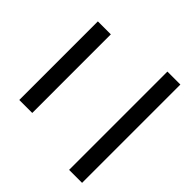

<svg xmlns="http://www.w3.org/2000/svg" viewBox="-108 -910 1109 1109"><g transform="rotate(-45 447.0 -355.5)"><path d="M35 -164H838V-58H35ZM117 -653H759V-547H117Z"/></g></svg>

Font: 카카오 큰글씨 ExtraBold
Style: Regular
Weight: 800
Designer: Park Young-rak; Lee Sang-min; Kim Jung-jin; Min Bon; Park Min-gyu;
Foundry: Kakao Corporation
Version: Version 2.003